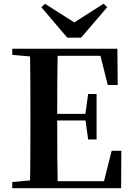

<svg xmlns="http://www.w3.org/2000/svg" viewBox="-20 -999 706 1019"><path d="M219.1 -978.7 410.9 -856.7H338.1L529.9 -979.4L548.8 -960.8L410.6 -799.2H336.9L199.5 -960.8ZM45.1 0V-32.6L198.2 -47.3H212.6V0ZM138.6 0Q140.6 -85.2 141 -171.8Q141.4 -258.5 141.4 -346.1V-393.6Q141.4 -481.3 141 -567.7Q140.6 -654.1 138.6 -740.5H286.3Q284.6 -655.6 284.1 -567.7Q283.6 -479.8 283.6 -387.2V-359.2Q283.6 -263 284.1 -174.8Q284.6 -86.6 286.3 0ZM212.6 0V-37.4H595.3L523.6 -3.7L572.5 -198.6H623.9L622.9 0ZM212.6 -359.5V-394.7H458.6V-359.5ZM447.8 -258.7 432.6 -369.7V-390.7L447.8 -500.1H492.7V-258.7ZM45.1 -707.9V-740.5H212.6V-694.2H198.2ZM551.8 -548 504.4 -738.1 574.9 -702.9H212.6V-740.5H603L604.7 -548Z"/></svg>

Font: Noto Serif HK ExtraLight
Style: Regular
Weight: 200
Designer: Ryoko NISHIZUKA 西塚涼子 (kana & ideographs); Frank Grießhammer (Latin, Greek & Cyrillic); Wenlong ZHANG 张文龙 (bopomofo); San
Foundry: Adobe
Version: Version 2.002-H1;hotconv 1.1.0;makeotfexe 2.6.0